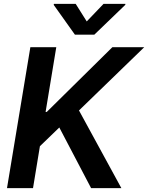

<svg xmlns="http://www.w3.org/2000/svg" viewBox="-20 -971 765 991"><path d="M16.1 0 136.7 -727.5H270.5L215.3 -393.1H221.2L560.1 -727.5H724.6L387.7 -400.9L606.4 0H450.2L286.1 -313L186 -216.3L150.4 0ZM370.6 -951.2 427.7 -860.4 514.6 -951.2H627.4L626.5 -945.8L466.8 -792H366.7L257.3 -945.8L258.3 -951.2Z"/></svg>

Font: Inter Display Semi Bold
Style: Italic
Weight: 600
Italic angle: -9.39999°
Designer: Rasmus Andersson
Foundry: rsms
Version: Version 4.000;git-4fc901f